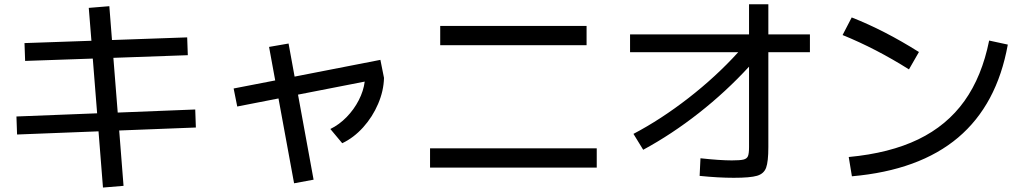

<svg xmlns="http://www.w3.org/2000/svg" viewBox="-20 -800 4728 884"><path d="M433.6 -195.3 58.6 -180.7 55.7 -263.7 427.2 -278.3 407.2 -530.3 95.7 -519.5 92.8 -601.6 400.9 -612.3 388.7 -763.7 483.4 -771.5 495.6 -615.7 841.8 -627.9 844.7 -545.9 502 -533.7 522 -281.7 878.9 -295.9 881.8 -212.9 528.8 -199.2 548.8 55.7 454.1 63.5Z M1055.7 -392.6 1247.1 -429.7 1218.8 -584 1308.6 -599.6 1336.4 -447.3 1731.4 -524.4 1748 -441.4Q1746.6 -381.8 1720.9 -321.8Q1695.3 -261.7 1651.9 -213.6Q1608.4 -165.5 1555.7 -140.6L1501 -206.1Q1542 -226.1 1575.9 -261Q1609.9 -295.9 1631.8 -338.6Q1653.8 -381.3 1659.2 -424.3L1352.1 -364.3L1423.8 27.3L1334 43.9L1262.2 -346.7L1072.3 -309.6Z M1960 -117.2H2727.5V-28.3H1960ZM2006.8 -680.7H2680.7V-591.8H2006.8Z M3378.9 -559.6H2880.9V-641.6H3428.7V-780.3H3517.6V-641.6H3709V-559.6H3517.6V-123Q3517.6 -55.7 3507.3 -27.8Q3497.1 0 3465.6 9.3Q3434.1 18.6 3358.4 18.6Q3287.6 18.6 3201.2 9.8L3205.1 -71.3Q3294.4 -61.5 3349.6 -61.5Q3387.7 -61.5 3403.3 -65.4Q3418.9 -69.3 3423.8 -81.3Q3428.7 -93.3 3428.7 -123V-493.2Q3322.3 -377.4 3197.5 -279.5Q3072.8 -181.6 2941.4 -110.4L2896.5 -183.6Q3022.9 -250 3149.9 -348.6Q3276.9 -447.3 3378.9 -559.6Z M4534.2 -613.3 4620.1 -594.7Q4570.3 -317.9 4391.4 -166.7Q4212.4 -15.6 3902.3 11.7L3887.7 -77.1Q4076.2 -94.7 4208 -158.4Q4339.8 -222.2 4420.4 -335Q4501 -447.8 4534.2 -613.3ZM3859.4 -638.7 3901.4 -719.7Q4052.7 -660.2 4210.9 -560.5L4165 -480.5Q4013.2 -576.2 3859.4 -638.7Z"/></svg>

Font: Pretendard JP Medium
Style: Regular
Weight: 500
Designer: Base glyphs from Inter by Rasmus Andersson; Hangeul glyphs from Noto Sans CJK(Source Han Sans) by Jang Soo-young and Kan
Foundry: Kil Hyung-jin
Version: Version 1.309